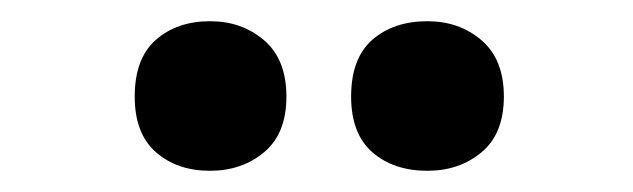

<svg xmlns="http://www.w3.org/2000/svg" viewBox="-20 -778 597 181"><path d="M107 -687Q107 -723 127 -740.5Q147 -758 178 -758Q208 -758 229 -740Q250 -722 250 -687Q250 -652 229 -634.5Q208 -617 178 -617Q147 -617 127 -634.5Q107 -652 107 -687ZM311 -687Q311 -723 331 -740.5Q351 -758 383 -758Q413 -758 434 -740Q455 -722 455 -687Q455 -652 434 -634.5Q413 -617 383 -617Q351 -617 331 -634.5Q311 -652 311 -687Z"/></svg>

Font: Noto Sans Devanagari UI SemiCondensed ExtraBold
Style: Regular
Weight: 800
Width: 4
Designer: Jelle Bosma - Monotype Design Team
Foundry: Monotype Imaging Inc.
Version: Version 2.004; ttfautohint (v1.8.4.7-5d5b)